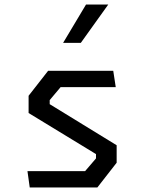

<svg xmlns="http://www.w3.org/2000/svg" viewBox="-20 -826 640 846"><path d="M111 0 101 -72H355L403 -128V-147L106 -328V-404L192 -514H479L490 -442H247L199 -385V-367L494 -186V-109L409 0ZM258 -637H336L457 -806H359Z"/></svg>

Font: Moralerspace Krypton JPDOC
Style: Regular
Weight: 400
Version: v0.0.6; ttfautohint (v1.8.4.7-5d5b-dirty) -l 6 -r 45 -G 200 